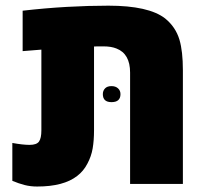

<svg xmlns="http://www.w3.org/2000/svg" viewBox="-20 -662 742 691"><path d="M113.8 9.3Q89.8 9.3 68.6 3.9Q47.4 -1.5 24.4 -11.2V-147.5Q62.5 -140.6 86.4 -140.6Q111.8 -140.6 120.4 -152.6Q128.9 -164.6 128.9 -192.9V-483.4Q112.3 -481.9 95.5 -480.7Q78.6 -479.5 61.5 -478V-623.5Q143.1 -632.8 220.5 -637.2Q297.9 -641.6 370.1 -641.6Q515.1 -641.6 574.2 -595.7Q612.3 -564.9 626 -518.6Q638.2 -477.1 638.2 -409.2V0H448.2V-400.9Q448.2 -468.3 399.4 -487.3Q380.4 -495.1 352.5 -495.1Q340.3 -495.1 331.8 -495.1Q323.2 -495.1 318.4 -494.6V-192.9Q318.4 -156.7 313.5 -127.9Q308.6 -99.1 294.4 -72.8Q280.8 -46.4 257.8 -28.8Q209 9.3 113.8 9.3ZM381.3 -294.4Q350.1 -294.4 350.1 -323.2Q350.1 -335.9 358.4 -344.2Q366.2 -352.1 381.3 -352.1Q396 -352.1 404.8 -344Q413.6 -335.9 413.6 -323.2Q413.6 -294.4 381.3 -294.4Z"/></svg>

Font: Open Sans ExtraBold
Style: Regular
Weight: 800
Designer: Monotype Design Team
Foundry: Monotype Imaging Inc.
Version: Version 3.003; ttfautohint (v1.8.4)